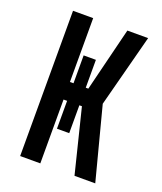

<svg xmlns="http://www.w3.org/2000/svg" viewBox="-136 -824 772 913"><g transform="rotate(20 250.0 -367.5)"><path d="M75 0V-735H177V-412H195V-553H257V-412H270L350 -735H455L359 -368L455 0H350L270 -323H257V-182H195V-323H177V0Z"/></g></svg>

Font: Iosevka SS04
Style: Bold
Weight: 700
Monospace: yes
Designer: Belleve Invis
Foundry: Belleve Invis
Version: Version 19.0.0; ttfautohint (v1.8.4)